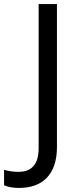

<svg xmlns="http://www.w3.org/2000/svg" viewBox="-98 -734 391 944"><path d="M-4 190C108 190 182 127 182 -11V-714H92V-4C92 87 44 111 -6 111C-33 111 -57 107 -78 101V177C-60 185 -36 190 -4 190Z"/></svg>

Font: Noto Sans Hebrew Droid Medium
Style: Regular
Weight: 500
Designer: Monotype Design Team
Foundry: Monotype Imaging Inc.
Version: Version 1.100